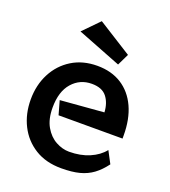

<svg xmlns="http://www.w3.org/2000/svg" viewBox="-146 -904 903 1021"><g transform="rotate(20 306.0 -393.5)"><path d="M166 -708 254 -798 446 -677 414 -611ZM557 -98Q528 -59 495.5 -35Q463 -11 421 0Q379 11 318 11Q231 11 169 -27.5Q107 -66 74 -131.5Q41 -197 41 -278Q41 -360 75 -425.5Q109 -491 170.5 -529Q232 -567 314 -567Q394 -567 451.5 -530.5Q509 -494 540 -426.5Q571 -359 571 -266V-249H209L187 -327L433 -347Q430 -400 403.5 -433.5Q377 -467 319 -467Q252 -467 208.5 -417.5Q165 -368 165 -277Q165 -212 189.5 -169.5Q214 -127 251.5 -106.5Q289 -86 327 -86Q391 -86 441.5 -107.5Q492 -129 521 -166Z"/></g></svg>

Font: RocknRoll One
Style: Regular
Weight: 400
Designer: Fontworks Inc.
Foundry: Fontworks Inc.
Version: Version 1.100